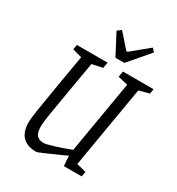

<svg xmlns="http://www.w3.org/2000/svg" viewBox="-189 -908 949 1032"><g transform="rotate(30 285.5 -391.5)"><path d="M503 -552 417 -46 476 -31 471 0H360L356 -62L321 -46Q202 8 193 8Q78 8 78 -111Q78 -134 87.5 -194Q97 -254 120 -391L148 -553L90 -569L95 -599H286L279 -563L214 -549L183 -370Q164 -260 155 -203.5Q146 -147 146 -124Q146 -84 160.5 -68.5Q175 -53 203 -53Q219 -53 267.5 -68.5Q316 -84 360 -101L436 -549L375 -563L381 -599H571L566 -569ZM241 -772 265 -790 342 -703H349L456 -791L474 -771L364 -643H309Z"/></g></svg>

Font: Grenze Light
Style: Italic
Weight: 300
Italic angle: -10°
Designer: Renata Polastri
Foundry: Omnibus-Type
Version: Version 1.002; ttfautohint (v1.8)